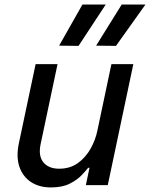

<svg xmlns="http://www.w3.org/2000/svg" viewBox="-20 -811 657 841"><path d="M203 10Q152 10 116 -13.5Q80 -37 65 -80.5Q50 -124 63 -185L136 -530H232L158 -180Q147 -128 170 -100Q193 -72 239 -72Q287 -72 321.5 -97Q356 -122 377.5 -161Q399 -200 407 -241L468 -530H564L452 0H356L372 -76H366Q357 -64 337.5 -43.5Q318 -23 285.5 -6.5Q253 10 203 10ZM443 -791 324 -610 239 -611 341 -791ZM617 -791 488 -610 401 -611 513 -791Z"/></svg>

Font: Be Vietnam Pro Variable Thin
Style: Italic
Weight: 100
Italic angle: -12°
Designer: Lam Bao, Tony Le, Vietanh Nguyen
Foundry: Yellow Type Foundry
Version: Version 1.002